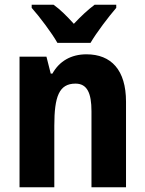

<svg xmlns="http://www.w3.org/2000/svg" viewBox="-20 -786 610 806"><path d="M221 -606H360C385 -649 436 -716 468 -753V-766H377C348 -744 322 -720 290 -686C260 -719 233 -746 205 -766H113V-753C146 -716 198 -647 221 -606ZM343 -558C278 -558 229 -529 200 -477H193L175 -548H62V0H208V-258C208 -381 228 -435 297 -435C346 -435 364 -395 364 -319V0H509V-359C509 -492 447 -558 343 -558Z"/></svg>

Font: Noto Sans Oriya Cond Bold
Style: Bold
Weight: 700
Width: 3
Designer: Amélie Bonet and Sol Matas
Foundry: Google LLC
Version: Version 2.006